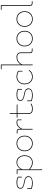

<svg xmlns="http://www.w3.org/2000/svg" viewBox="1743 -2533 1019 4545"><g transform="rotate(-90 2252.5 -260.5)"><path d="M58 -21Q51 -24 51 -31V-118Q51 -126 59.5 -126Q68 -126 68 -118V-36Q114 -12 195 -12Q336 -12 336 -96Q336 -129 310 -152Q292 -168 240 -180Q229 -182 172.5 -194.5Q116 -207 87.5 -227Q59 -247 59 -285Q59 -379 204 -379Q282 -379 333 -352Q341 -348 341 -343V-258Q341 -250 332.5 -250Q324 -250 324 -258V-338Q278 -362 204 -362Q76 -362 76 -285Q76 -258 90 -247Q104 -236 111.5 -231Q119 -226 135.5 -221Q152 -216 158 -214Q196 -205 213 -202Q230 -199 243.5 -196Q257 -193 282 -184Q307 -175 320 -165Q353 -138 353 -102Q353 -66 337.5 -45Q322 -24 297 -14Q250 5 182.5 5Q115 5 58 -21Z M515 221Q515 229 506.5 229Q498 229 498 221V-357H412Q403 -357 403 -365.5Q403 -374 412 -374H507Q515 -374 515 -366V-275Q583 -379 678 -379Q760 -379 804 -324.5Q848 -270 848 -187Q848 -104 803.5 -49.5Q759 5 673.5 5Q588 5 515 -66ZM678 -12Q748 -12 789.5 -59.5Q831 -107 831 -187.5Q831 -268 790 -315Q749 -362 678 -362Q579 -362 515 -247V-87Q543 -56 586.5 -34Q630 -12 678 -12Z M1249.5 -61Q1296 -110 1296 -187Q1296 -264 1249.5 -313Q1203 -362 1129 -362Q1055 -362 1008.5 -313Q962 -264 962 -187Q962 -110 1008.5 -61Q1055 -12 1129 -12Q1203 -12 1249.5 -61ZM996.5 -48.5Q945 -102 945 -187Q945 -272 996.5 -325.5Q1048 -379 1129 -379Q1210 -379 1261.5 -325.5Q1313 -272 1313 -187Q1313 -102 1261.5 -48.5Q1210 5 1129 5Q1048 5 996.5 -48.5Z M1474 -4Q1474 4 1465.5 4Q1457 4 1457 -4V-322Q1457 -357 1408 -357H1371Q1362 -357 1362 -365.5Q1362 -374 1371 -374H1410Q1474 -374 1474 -322V-275Q1505 -327 1539 -353Q1573 -379 1619 -379Q1665 -379 1691 -363Q1696 -360 1696 -355V-266Q1696 -258 1687.5 -258Q1679 -258 1679 -266V-351Q1655 -362 1626 -362Q1577 -362 1541.5 -334Q1506 -306 1474 -243Z M2044 -357H1844V-108Q1844 -55 1867 -33.5Q1890 -12 1950.5 -12Q2011 -12 2060 -42Q2067 -46 2070 -41Q2073 -36 2073 -33Q2073 -30 2069 -27Q2015 5 1949 5Q1883 5 1855 -21Q1827 -47 1827 -108V-357H1747Q1738 -357 1738 -365.5Q1738 -374 1747 -374H1827V-532Q1827 -540 1835.5 -540Q1844 -540 1844 -532V-374H2044Q2052 -374 2052 -365.5Q2052 -357 2044 -357Z M2137 -21Q2130 -24 2130 -31V-118Q2130 -126 2138.5 -126Q2147 -126 2147 -118V-36Q2193 -12 2274 -12Q2415 -12 2415 -96Q2415 -129 2389 -152Q2371 -168 2319 -180Q2308 -182 2251.5 -194.5Q2195 -207 2166.5 -227Q2138 -247 2138 -285Q2138 -379 2283 -379Q2361 -379 2412 -352Q2420 -348 2420 -343V-258Q2420 -250 2411.5 -250Q2403 -250 2403 -258V-338Q2357 -362 2283 -362Q2155 -362 2155 -285Q2155 -258 2169 -247Q2183 -236 2190.5 -231Q2198 -226 2214.5 -221Q2231 -216 2237 -214Q2275 -205 2292 -202Q2309 -199 2322.5 -196Q2336 -193 2361 -184Q2386 -175 2399 -165Q2432 -138 2432 -102Q2432 -66 2416.5 -45Q2401 -24 2376 -14Q2329 5 2261.5 5Q2194 5 2137 -21Z M2708 5Q2627 5 2578 -50.5Q2529 -106 2529 -188.5Q2529 -271 2580.5 -325Q2632 -379 2709.5 -379Q2787 -379 2844 -342Q2848 -339 2848 -335V-245Q2848 -237 2839.5 -237Q2831 -237 2831 -245V-330Q2779 -362 2709 -362Q2639 -362 2592.5 -313Q2546 -264 2546 -187Q2546 -110 2591.5 -61Q2637 -12 2708 -12Q2804 -12 2849 -84Q2854 -91 2861 -87Q2865 -84 2865 -81Q2865 -78 2864 -75Q2814 5 2708 5Z M3371 0H3333Q3267 0 3267 -53V-280Q3267 -319 3242.5 -340.5Q3218 -362 3173 -362Q3060 -362 2997 -246V-4Q2997 5 2988.5 5Q2980 5 2980 -4V-733H2894Q2885 -733 2885 -741.5Q2885 -750 2894 -750H2989Q2997 -750 2997 -741V-276Q3062 -379 3173 -379Q3224 -379 3254 -353Q3284 -327 3284 -280V-53Q3284 -17 3333 -17H3371Q3379 -17 3379 -8.5Q3379 0 3371 0Z M3731.5 -61Q3778 -110 3778 -187Q3778 -264 3731.5 -313Q3685 -362 3611 -362Q3537 -362 3490.5 -313Q3444 -264 3444 -187Q3444 -110 3490.5 -61Q3537 -12 3611 -12Q3685 -12 3731.5 -61ZM3478.5 -48.5Q3427 -102 3427 -187Q3427 -272 3478.5 -325.5Q3530 -379 3611 -379Q3692 -379 3743.5 -325.5Q3795 -272 3795 -187Q3795 -102 3743.5 -48.5Q3692 5 3611 5Q3530 5 3478.5 -48.5Z M4195.5 -61Q4242 -110 4242 -187Q4242 -264 4195.5 -313Q4149 -362 4075 -362Q4001 -362 3954.5 -313Q3908 -264 3908 -187Q3908 -110 3954.5 -61Q4001 -12 4075 -12Q4149 -12 4195.5 -61ZM3942.5 -48.5Q3891 -102 3891 -187Q3891 -272 3942.5 -325.5Q3994 -379 4075 -379Q4156 -379 4207.5 -325.5Q4259 -272 4259 -187Q4259 -102 4207.5 -48.5Q4156 5 4075 5Q3994 5 3942.5 -48.5Z M4489 0H4452Q4386 0 4386 -53V-733H4299Q4291 -733 4291 -741.5Q4291 -750 4299 -750H4394Q4403 -750 4403 -741V-53Q4403 -17 4452 -17H4489Q4498 -17 4498 -8.5Q4498 0 4489 0Z"/></g></svg>

Font: Flamenco Light
Style: Regular
Weight: 300
Designer: Luciano Vergara
Foundry: Luciano Vergara
Version: Version 1.003